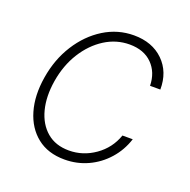

<svg xmlns="http://www.w3.org/2000/svg" viewBox="-106 -657 765 772"><g transform="rotate(20 277.0 -271.5)"><path d="M247.5 11.4Q176.8 11.4 130.3 -25.6Q83.8 -62.5 65.2 -126.4Q46.5 -190.3 59.7 -271Q72.8 -352.3 113.3 -416.2Q153.8 -480.1 212.9 -516.9Q272 -553.6 340.9 -553.6Q419.4 -553.6 467.2 -506.9Q514.9 -460.2 514.2 -384.9H470.2Q469.1 -441.8 433.8 -477.5Q398.4 -513.1 337 -513.1Q280.5 -513.1 231.5 -482.1Q182.5 -451 148.4 -396.7Q114.3 -342.3 102.6 -271.7Q91.3 -202.4 105.6 -147.4Q120 -92.3 157.3 -60.5Q194.6 -28.8 251.8 -28.8Q312.1 -28.8 362.9 -64.5Q413.7 -100.1 434.3 -159.1H478.3Q462 -108.3 427.7 -69.8Q393.5 -31.2 347.1 -9.9Q300.8 11.4 247.5 11.4Z"/></g></svg>

Font: Inter UI Extra Light
Style: Italic
Weight: 200
Italic angle: -9.39999°
Designer: Rasmus Andersson
Foundry: rsms
Version: 3.2;8d6f07862